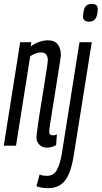

<svg xmlns="http://www.w3.org/2000/svg" viewBox="-25 -755 527 995"><path d="M79.6 -536.2H137.6L134 -514.7Q148.4 -525.4 163.4 -532.1Q178.4 -538.9 193.7 -542.5Q208.9 -546.2 222.5 -546.2Q257.9 -546.2 274.1 -525.1Q290.3 -504 290.3 -470.4Q290.3 -464.1 285.8 -434.2Q281.2 -404.3 274.3 -361.2Q267.5 -318 259.9 -270.6Q252.4 -223.2 245.5 -180.6Q238.6 -137.9 234.1 -108.7Q229.6 -79.6 229.6 -73.5Q229.6 -64 234.1 -58.9Q238.6 -53.8 249.8 -53.8Q253.9 -53.8 258.5 -54.5Q263 -55.2 269.9 -58.3L265.8 -3.3Q254.9 3.6 242.5 6.8Q230.2 10 218.2 10Q202 10 189.8 2.9Q177.5 -4.3 170.8 -16.2Q164.1 -28.1 164.1 -42.9Q164.1 -53.1 168.3 -84.6Q172.5 -116.2 179.2 -159.4Q186 -202.5 193.5 -249.1Q201 -295.7 207.8 -337.6Q214.5 -379.5 218.7 -407.9Q222.9 -436.3 222.9 -442.3Q222.9 -459.7 215.2 -471.5Q207.5 -483.3 185.9 -483.3Q178.8 -483.3 168.7 -480.8Q158.6 -478.2 148.9 -473.6Q139.1 -469 131.3 -462.5L58 0H-5.4ZM451.3 -734.8Q466 -734.8 474.1 -728.2Q482.2 -721.6 481.5 -705.1Q480.8 -686.3 476.4 -672.3Q471.9 -658.2 462.4 -650.5Q452.9 -642.8 435.7 -642.8Q421.4 -642.8 413 -649.6Q404.5 -656.3 405.2 -672.8Q406.6 -692 410.7 -705.8Q414.8 -719.7 424.5 -727.3Q434.1 -734.8 451.3 -734.8ZM450.6 -536.2 357.7 47.4Q348.9 104.7 333.1 143.4Q317.2 182 291.1 201Q264.9 220 225.2 220Q210.2 220 194.6 217.9Q178.9 215.8 164.2 210.2L179.9 149.8Q191.3 153.8 200.2 155Q209.1 156.2 218.5 156.2Q253.2 156.2 269.9 125.5Q286.6 94.8 295.1 43.1L386.9 -536.2Z"/></svg>

Font: Georama
Style: Italic
Weight: 400
Width: 2
Italic angle: -9°
Designer: Jean-Baptiste Levee
Foundry: Production Type
Version: Version 1.000